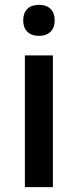

<svg xmlns="http://www.w3.org/2000/svg" viewBox="-20 -767 319 787"><path d="M196.8 0H82V-540H196.8ZM75.2 -683.1Q75.2 -713.9 92 -730.5Q108.9 -747.1 140.1 -747.1Q170.4 -747.1 187.3 -730.5Q204.1 -713.9 204.1 -683.1Q204.1 -653.8 187.3 -637Q170.4 -620.1 140.1 -620.1Q108.9 -620.1 92 -637Q75.2 -653.8 75.2 -683.1Z"/></svg>

Font: f1_57812          
Style: Regular
Weight: 600
Foundry: Ascender Corporation
Version: Version 1.10